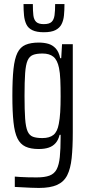

<svg xmlns="http://www.w3.org/2000/svg" viewBox="-20 -728 433 947"><path d="M172 199Q152 199 132 198Q112 197 92.5 196Q73 195 53 194V143Q65 144 81 145Q97 146 117.5 146.5Q138 147 161 147Q201 147 224.5 138Q248 129 259.5 107Q271 85 275 46.5Q279 8 279 -52V-63H274Q268 -38 254.5 -22.5Q241 -7 220.5 0Q200 7 171 7Q131 7 105.5 -5Q80 -17 66 -45.5Q52 -74 46.5 -125.5Q41 -177 41 -255Q41 -336 46.5 -387.5Q52 -439 66 -467.5Q80 -496 106 -507Q132 -518 171 -518Q197 -518 218 -512Q239 -506 254.5 -489.5Q270 -473 277 -441H282L286 -510H339V-76Q339 -1 333.5 51.5Q328 104 311.5 136.5Q295 169 261.5 184Q228 199 172 199ZM189 -47Q224 -47 243.5 -62.5Q263 -78 270 -117Q275 -142 277 -175Q279 -208 279 -252Q279 -299 277.5 -334.5Q276 -370 271 -393Q263 -432 243.5 -448Q224 -464 190 -464Q160 -464 142.5 -457Q125 -450 116 -429.5Q107 -409 104 -367Q101 -325 101 -255Q101 -185 104 -143Q107 -101 116 -80.5Q125 -60 142.5 -53.5Q160 -47 189 -47ZM196 -569Q161 -569 140 -579Q119 -589 110 -608Q101 -627 98.5 -652Q96 -677 96 -708H142Q142 -675 144.5 -653Q147 -631 158.5 -620Q170 -609 196 -609Q223 -609 234.5 -620Q246 -631 249 -653Q252 -675 252 -708H298Q298 -677 295.5 -652Q293 -627 283.5 -608.5Q274 -590 253.5 -579.5Q233 -569 196 -569Z"/></svg>

Font: Saira ExtraCondensed
Style: Regular
Weight: 400
Width: 2
Designer: Hector Gatti with collaboration of the Omnibus-Type team
Foundry: Omnibus-Type
Version: Version 1.101